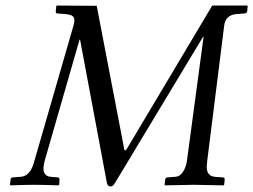

<svg xmlns="http://www.w3.org/2000/svg" viewBox="-20 -667 914 693"><path d="M654.8 -86.9 714.8 -534.2H712.9L394 -4.9Q387.2 6.3 378.9 5.9Q369.1 5.9 366.2 -4.9L269 -523.9H267.1L141.1 -85.9Q137.2 -70.8 136.7 -60.1Q136.7 -31.2 163.1 -28.8L187 -26.9Q194.8 -26.9 194.8 -19L193.8 0L190.9 2Q134.8 0 103 0Q76.2 0 18.1 2L16.1 0L18.1 -19Q19 -26.9 27.8 -26.9L54.2 -28.8Q90.3 -30.8 104 -85.9L245.1 -574.2Q248.5 -586.4 248.5 -593.8Q248.5 -604.5 241 -609.6Q233.4 -614.7 215.8 -616.2L189 -618.2Q184.1 -618.2 182.6 -620.1Q181.2 -622.1 181.2 -625L183.1 -645L185.1 -647L329.1 -646L426.8 -137.2Q427.7 -124 432.1 -124Q435.1 -124 442.9 -138.2L746.1 -647H872.1L874 -645L872.1 -625Q871.1 -619.1 859.9 -618.2L834 -616.2Q793.9 -613.3 789.1 -574.2L728 -86.9Q726.6 -73.2 726.1 -64.9Q726.1 -31.2 755.9 -28.8L782.2 -26.9Q787.1 -26.9 789.1 -24.9Q791 -22.9 791 -19L789.1 0L787.1 2Q697.3 0 679.2 0Q668 0 576.2 2L574.2 0L576.2 -19Q577.1 -25.9 585.9 -26.9L611.8 -28.8Q629.9 -29.8 640.9 -47.4Q651.9 -64.9 654.8 -86.9Z"/></svg>

Font: Linux Libertine
Style: Italic
Weight: 400
Italic angle: -12°
Designer: Philipp H. Poll
Foundry: Philipp H. Poll
Version: Version 5.1.6 ; ttfautohint (v0.9)